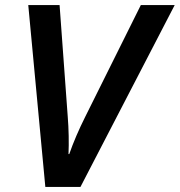

<svg xmlns="http://www.w3.org/2000/svg" viewBox="-20 -734 706 754"><path d="M158 0H296L666 -714H533L315 -276C289 -224 268 -175 252 -129H249C251 -171 250 -229 246 -276L214 -714H91Z"/></svg>

Font: Noto Sans SemiBold
Style: Italic
Weight: 600
Italic angle: -12°
Designer: Monotype Design Team
Foundry: Monotype Imaging Inc.
Version: Version 2.013